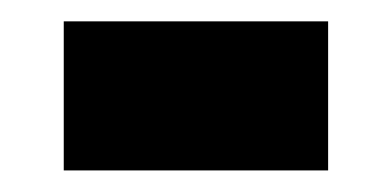

<svg xmlns="http://www.w3.org/2000/svg" viewBox="-20 -158 363 178"><path d="M39.1 -138.2H284.2V0H39.1Z"/></svg>

Font: Vazirmatn UI ExtraBold
Style: Regular
Weight: 800
Designer: Saber Rastikerdar
Foundry: Saber Rastikerdar
Version: Version 33.003